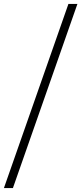

<svg xmlns="http://www.w3.org/2000/svg" viewBox="-43 -862 416 982"><path d="M-23 100 307 -842H353L23 100Z"/></svg>

Font: MOST Montserrat Light
Style: Regular
Weight: 300
Designer: Julieta Ulanovsky
Foundry: Julieta Ulanovsky
Version: Version 8.000;March 11, 2024;FontCreator 15.0.0.2926 64-bit